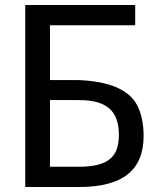

<svg xmlns="http://www.w3.org/2000/svg" viewBox="-20 -749 642 769"><path d="M296.9 0Q427.7 0 491.5 -50.8Q555.2 -101.6 555.2 -204.6Q555.2 -238.3 548.8 -270.5Q542.5 -302.7 529.3 -327.6Q480 -420.9 294.9 -428.2H180.2V-647.9H521.5V-729H81.1V0ZM180.2 -348.1H296.9Q379.4 -348.1 417.7 -314.7Q456.1 -281.2 456.1 -209.5Q456.1 -174.8 447.3 -150.6Q438.5 -126.5 419.4 -111.3Q381.8 -81.1 296.9 -81.1H180.2Z"/></svg>

Font: Hack Dev
Style: Regular
Weight: 400
Designer: Christopher Simpkins
Foundry: Christopher Simpkins
Version: Version 2.0315